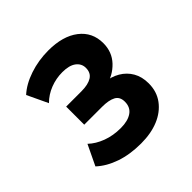

<svg xmlns="http://www.w3.org/2000/svg" viewBox="-125 -808 631 631"><g transform="rotate(-45 190.0 -493.0)"><path d="M185 -277Q133 -277 92.5 -291Q52 -305 25 -330L59 -401Q79 -382 108.5 -371Q138 -360 173 -360Q206 -360 225 -373Q244 -386 244 -412Q244 -435 227 -444Q210 -453 179 -453H96V-537H167Q198 -537 215 -547.5Q232 -558 232 -581Q232 -601 215.5 -613.5Q199 -626 167 -626Q138 -626 111 -615.5Q84 -605 64 -585L30 -657Q56 -681 97.5 -695Q139 -709 185 -709Q252 -709 291 -679Q330 -649 330 -598Q330 -557 303.5 -529Q277 -501 239 -493V-505Q270 -502 293 -488.5Q316 -475 329 -452.5Q342 -430 342 -399Q342 -361 321.5 -333.5Q301 -306 266 -291.5Q231 -277 185 -277Z"/></g></svg>

Font: Nunito Sans 12pt ExtraLight 12pt
Style: Bold
Weight: 700
Version: Version 3.101;gftools[0.9.27]